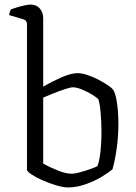

<svg xmlns="http://www.w3.org/2000/svg" viewBox="-20 -820 597 840"><path d="M278 0Q257 0 226.5 -9Q196 -18 166.5 -31Q137 -44 117.5 -57Q98 -70 98 -78V-713Q98 -721 94.5 -727Q91 -733 81 -736L20 -754Q21 -763 23.5 -769.5Q26 -776 28 -779Q38 -783 55 -788Q72 -793 88.5 -796.5Q105 -800 113 -800Q139 -800 154 -783Q169 -766 169 -740V-441Q205 -462 247.5 -481Q290 -500 320 -500Q337 -500 360.5 -492.5Q384 -485 407.5 -473Q431 -461 450 -448.5Q469 -436 476 -426Q484 -412 489 -386.5Q494 -361 496 -332.5Q498 -304 498 -278Q498 -221 490 -167Q482 -113 472 -79Q454 -64 423 -45.5Q392 -27 353.5 -13.5Q315 0 278 0ZM293 -60Q307 -60 331 -66.5Q355 -73 377 -81Q399 -89 406 -93Q415 -115 419.5 -156.5Q424 -198 424 -237Q424 -288 420 -330Q416 -372 410 -386Q404 -393 384 -405.5Q364 -418 340 -428Q316 -438 299 -438Q288 -438 264 -430Q240 -422 213.5 -411.5Q187 -401 169 -393V-104Q196 -89 232 -74.5Q268 -60 293 -60Z"/></svg>

Font: Texturina ExtraLight
Style: Regular
Weight: 200
Designer: Guillermo Torres Carreño
Foundry: Omnibus-Type
Version: Version 1.002; ttfautohint (v1.8.3)